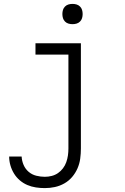

<svg xmlns="http://www.w3.org/2000/svg" viewBox="-20 -752 640 985"><path d="M210 213Q187 213 164 209.5Q141 206 120 197Q99 188 81.5 173Q64 158 52 138.5Q40 119 33.5 96.5Q27 74 27 51H91Q92 73 101 94Q110 115 127 129.5Q144 144 166 149.5Q188 155 210 155Q228 155 245.5 150.5Q263 146 277.5 136Q292 126 303 111.5Q314 97 320 80Q326 63 328.5 45.5Q331 28 331 10V-472H162V-530H395V10Q395 36 391.5 62Q388 88 377.5 112Q367 136 350 156Q333 176 310 189Q287 202 261.5 207.5Q236 213 210 213ZM352 -628Q341 -628 331 -631Q321 -634 313.5 -641.5Q306 -649 303 -659Q300 -669 300 -680Q300 -691 303 -701Q306 -711 313.5 -718.5Q321 -726 331 -729Q341 -732 352 -732Q363 -732 373 -729Q383 -726 390.5 -718.5Q398 -711 401 -701Q404 -691 404 -680Q404 -669 401 -659Q398 -649 390.5 -641.5Q383 -634 373 -631Q363 -628 352 -628Z"/></svg>

Font: Iosevka Curly Slab LtEx
Style: Regular
Weight: 300
Width: 7
Monospace: yes
Designer: Belleve Invis
Foundry: Belleve Invis
Version: Version 11.1.0; ttfautohint (v1.8.3)